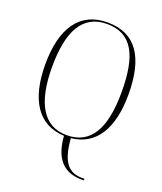

<svg xmlns="http://www.w3.org/2000/svg" viewBox="-168 -832 978 1160"><g transform="rotate(20 321.0 -252.0)"><path d="M496 221H512V211H498C414 211 362 165 351 8C506 -7 588 -138 588 -358C588 -595 505 -725 321 -725C139 -725 53 -586 53 -359C53 -133 138 2 307 9C319 183 411 221 496 221ZM320 0C170 0 97 -127 97 -358C97 -584 163 -715 321 -715C483 -715 544 -593 544 -358C544 -124 475 0 320 0Z"/></g></svg>

Font: Noto Serif Display SemiCondensed ExtraLight
Style: Regular
Weight: 200
Width: 4
Designer: Monotype Design Team
Foundry: Monotype Imaging Inc.
Version: Version 2.009